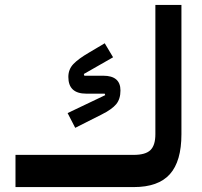

<svg xmlns="http://www.w3.org/2000/svg" viewBox="-20 -761 823 781"><path d="M43 -131H524Q572 -131 592 -150.5Q612 -170 612 -215V-741H718V-215Q718 -105 671 -52.5Q624 0 524 0H43ZM255 -301 408 -374 406 -380H331Q258 -380 258 -448Q258 -479 278.5 -500.5Q299 -522 342 -547L406 -585L440 -528L321 -460L323 -453H400Q470 -453 470 -393Q470 -358 452.5 -337Q435 -316 393 -295L286 -241Z"/></svg>

Font: IBM Plex Sans Arabic SmBld
Style: Regular
Weight: 600
Designer: Mike Abbink, Paul van der Laan, Pieter van Rosmalen, Wael Morcos, Khajak Apelian
Foundry: Bold Monday
Version: Version 1.005